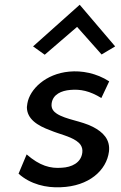

<svg xmlns="http://www.w3.org/2000/svg" viewBox="-20 -785 509 807"><path d="M119 -590 168 -555 304 -672 407 -556 464 -590 315 -765ZM58 -55C108 -10 175 5 235 2C354 -2 428 -69 438 -148C444 -199 413 -230 370 -252C321 -277 258 -282 219 -307C207 -315 194 -327 197 -350C202 -389 239 -404 275 -407C318 -411 357 -403 406 -373L439 -443C385 -478 323 -489 271 -484C172 -475 105 -410 95 -350L93 -335C93 -285 137 -257 192 -237C227 -222 272 -213 301 -193C314 -184 329 -170 326 -144C321 -100 280 -82 240 -80C192 -76 147 -88 92 -136Z"/></svg>

Font: Bluebird
Style: LiNrwObl
Weight: 300
Designer: Jasper
Foundry: Cannot Into Space Fonts
Version: Version 0.98